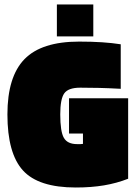

<svg xmlns="http://www.w3.org/2000/svg" viewBox="-20 -822 610 854"><path d="M349 -228H287V-385H550V-27Q499 -7 442.5 2.5Q386 12 317 12Q151 12 82 -64Q13 -140 13 -313Q13 -481 89 -559Q165 -637 332 -637Q388 -637 433.5 -634Q479 -631 517 -625V-427Q462 -430 420.5 -431Q379 -432 337 -432Q284 -432 266 -407Q248 -382 248 -313Q248 -237 264 -209Q280 -181 323 -181Q333 -181 338.5 -181Q344 -181 349 -182ZM395 -660H233V-802H395Z"/></svg>

Font: Blinker Black
Style: Regular
Weight: 900
Designer: Juergen Huber
Foundry: supertype
Version: Version 1.017;hotconv 1.0.117;makeotfexe 2.5.65602